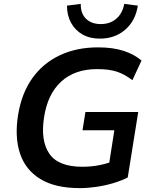

<svg xmlns="http://www.w3.org/2000/svg" viewBox="-20 -959 780 989"><path d="M391 10Q264 10 187.5 -37Q111 -84 83 -168.5Q55 -253 73 -366Q91 -478 146 -555.5Q201 -633 287.5 -674Q374 -715 485 -715Q562 -715 617 -697Q672 -679 709 -647L662 -546Q621 -577 581.5 -590Q542 -603 480 -603Q365 -603 295 -538.5Q225 -474 207 -355Q188 -235 234 -167.5Q280 -100 404 -100Q450 -100 490.5 -108Q531 -116 574 -132L536 -77L569 -288H405L420 -382H692L638 -45Q605 -28 563 -15.5Q521 -3 476.5 3.5Q432 10 391 10ZM494 -760Q443 -760 405 -781.5Q367 -803 346 -841.5Q325 -880 325 -930L396 -939Q395 -890 423 -862.5Q451 -835 499 -835Q547 -835 579 -862.5Q611 -890 620 -939L690 -930Q678 -852 625 -806Q572 -760 494 -760Z"/></svg>

Font: Mulish ExtraLight
Style: Italic
Weight: 200
Italic angle: -9°
Designer: Vernon Adams
Foundry: Vernon Adams
Version: Version 3.603